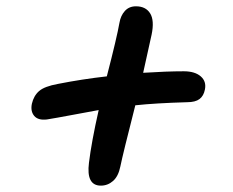

<svg xmlns="http://www.w3.org/2000/svg" viewBox="-20 -624 740 609"><path d="M128.9 -245.1Q101.1 -241.7 88.6 -256.3Q76.2 -271 81.1 -294.9Q86.9 -320.3 104 -335.2Q121.1 -350.1 164.1 -357.9Q240.7 -373 318.8 -381.8Q350.6 -504.4 358.9 -551.8Q362.8 -574.7 376.2 -589.4Q389.6 -604 411.1 -604Q442.4 -604 456.3 -581.5Q470.2 -559.1 460.9 -514.2Q460.4 -512.7 434.1 -393.1Q508.8 -397.9 563 -397.9Q598.1 -397.9 616.7 -381.8Q635.3 -365.7 629.9 -339.8Q626 -319.8 612.8 -309.8Q599.6 -299.8 573.2 -299.8Q473.1 -296.9 409.2 -290Q369.6 -134.8 361.8 -96.2Q355.5 -64.9 338.6 -50Q321.8 -35.2 299.8 -35.2Q252.9 -35.2 262.2 -107.9Q270 -172.9 293 -274.9Q268.1 -270.5 212.4 -260Q156.7 -249.5 128.9 -245.1Z"/></svg>

Font: Shantell Sans Normal
Style: Italic
Weight: 500
Italic angle: -11.31°
Designer: Stephen Nixon, Anya Danilova, Shantell Martin
Foundry: Arrow Type
Version: Version 1.006;[559af2be0]